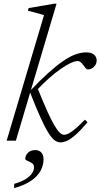

<svg xmlns="http://www.w3.org/2000/svg" viewBox="-20 -740 528 1010"><path d="M277.5 -720.5 63.5 0H15L211.5 -660Q202.5 -663.5 188 -667.5Q173.5 -671.5 157.5 -675.8Q141.5 -680 127 -683.5L130.5 -697.5L265 -720.5ZM137 -257 138.5 -262Q193 -319.5 236.2 -358.2Q279.5 -397 314.2 -420.5Q349 -444 378.2 -454.2Q407.5 -464.5 434 -464.5Q461 -464.5 474.8 -452.5Q488.5 -440.5 488.5 -423Q488.5 -408 481.2 -397Q474 -386 463.2 -380.2Q452.5 -374.5 441.5 -374.5Q436.5 -374.5 430.8 -381.2Q425 -388 418 -398Q411 -407.5 403.8 -413.2Q396.5 -419 389 -419Q374 -419 350.8 -408Q327.5 -397 297.8 -376.2Q268 -355.5 234.8 -325.8Q201.5 -296 167 -259L174.5 -283.5Q205.5 -206.5 227.8 -157Q250 -107.5 266.2 -80.2Q282.5 -53 294.5 -42Q306.5 -31 317 -31Q328 -31 342.5 -38.5Q357 -46 377.5 -63.5Q398 -81 426.5 -110.5L440.5 -97Q404.5 -54.5 378.8 -31.8Q353 -9 333.8 0Q314.5 9 297.5 9Q282 9 266.8 -2.5Q251.5 -14 233.5 -43Q215.5 -72 192 -124Q168.5 -176 137 -257ZM113 95.5Q113 79 126.5 64.2Q140 49.5 166 49.5Q185 49.5 197 61.8Q209 74 209 99Q209 128.5 194 157.2Q179 186 144.8 210Q110.5 234 54 249.5L55 227Q93 216 115.8 201.5Q138.5 187 148.8 171Q159 155 159 140Q159 125 147.5 117.8Q136 110.5 124.5 106Q113 101.5 113 95.5Z"/></svg>

Font: Newsreader Light
Style: Italic
Weight: 300
Italic angle: -17°
Designer: Hugues Gentile
Foundry: Production Type
Version: Version 1.003